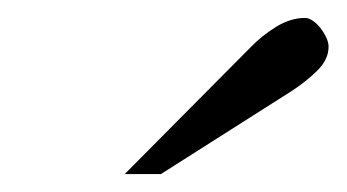

<svg xmlns="http://www.w3.org/2000/svg" viewBox="-20 -701 383 212"><path d="M342.8 -649.4Q342.8 -635.3 330.3 -623Q317.9 -610.8 302.2 -600.6L157.7 -508.8H117.7L256.3 -648.4Q269 -661.6 284.9 -671.4Q300.8 -681.2 316.9 -681.2Q320.8 -681.2 325.2 -678.2Q329.6 -675.3 333.5 -670.4Q337.4 -665.5 340.1 -659.9Q342.8 -654.3 342.8 -649.4Z"/></svg>

Font: Doulos SIL Afr
Style: Regular
Weight: 400
Designer: Walt Agee, Victor Gaultney, Peter Martin, Debbi Hosken, Becca Hirsbrunner
Foundry: SIL International
Version: Version 5.000